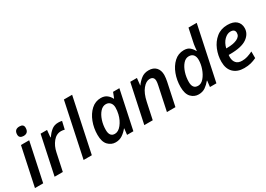

<svg xmlns="http://www.w3.org/2000/svg" viewBox="-2 -1547 3252 2345"><g transform="rotate(-30 1623.5 -375.0)"><path d="M222 -620Q293 -620 293 -696Q293 -747 234 -747Q161 -747 161 -673Q161 -645 178.5 -632.5Q196 -620 222 -620ZM23 0H139L254 -541H138Z M300 0H416L468 -245Q485 -328 532 -385.5Q579 -443 645 -443Q669 -443 695 -436L720 -545Q697 -551 667 -551Q611 -551 572 -519Q533 -487 501 -441H496L506 -541H415Z M709 0 870 -760H986L825 0Z M1158 10Q1213 10 1254.5 -18Q1296 -46 1328 -86H1332L1322 0H1411L1526 -541H1437L1407 -464H1402Q1385 -500 1352 -525.5Q1319 -551 1267 -551Q1190 -551 1132 -498Q1074 -445 1041.5 -360Q1009 -275 1009 -180Q1009 -82 1053 -36Q1097 10 1158 10ZM1201 -85Q1127 -85 1127 -182Q1127 -251 1147.5 -313.5Q1168 -376 1203.5 -415.5Q1239 -455 1284 -455Q1322 -455 1344.5 -428.5Q1367 -402 1367 -361Q1367 -315 1356 -270Q1338 -195 1294.5 -140Q1251 -85 1201 -85Z M1564 2H1683L1732 -228Q1755 -338 1803 -396Q1851 -454 1901 -454Q1962 -454 1962 -392Q1962 -368 1953 -328L1883 2H2003L2071 -318Q2075 -340 2078.5 -363Q2082 -386 2082 -407Q2082 -474 2045.5 -513Q2009 -552 1942 -552Q1881 -552 1838 -518.5Q1795 -485 1765 -442H1763L1774 -542H1680Z M2329 10Q2384 10 2424 -17.5Q2464 -45 2497 -86H2501L2491 0H2582L2743 -760H2627L2590 -585Q2582 -551 2578.5 -517.5Q2575 -484 2573 -464H2568Q2550 -499 2520 -524.5Q2490 -550 2438 -550Q2359 -550 2301 -496.5Q2243 -443 2211.5 -358.5Q2180 -274 2180 -181Q2180 -81 2224 -35.5Q2268 10 2329 10ZM2375 -85Q2298 -85 2298 -182Q2298 -249 2318 -311.5Q2338 -374 2373 -414.5Q2408 -455 2453 -455Q2496 -455 2517 -428.5Q2538 -402 2538 -358Q2538 -298 2516 -235Q2494 -172 2457 -128.5Q2420 -85 2375 -85Z M2971 10Q3025 10 3065.5 -0.5Q3106 -11 3146 -30V-123Q3102 -102 3067.5 -91.5Q3033 -81 2993 -81Q2938 -81 2910.5 -112Q2883 -143 2883 -196Q2883 -205 2885 -225H2905Q3068 -225 3143.5 -278.5Q3219 -332 3219 -414Q3219 -476 3177 -513.5Q3135 -551 3052 -551Q2961 -551 2897 -499Q2833 -447 2799.5 -365.5Q2766 -284 2766 -196Q2766 -97 2821 -43.5Q2876 10 2971 10ZM2899 -309Q2916 -380 2958 -421Q3000 -462 3045 -462Q3107 -462 3107 -409Q3107 -360 3054 -334.5Q3001 -309 2913 -309Z"/></g></svg>

Font: Noto Sans UI Medium
Style: Italic
Weight: 500
Italic angle: -12°
Designer: Monotype Design Team
Foundry: Monotype Imaging Inc.
Version: Version 1.901